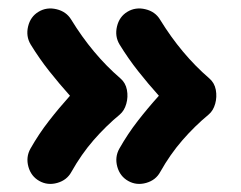

<svg xmlns="http://www.w3.org/2000/svg" viewBox="-20 -539 579 462"><path d="M286.6 -510.7Q306.2 -522.5 329.8 -516.8Q353.5 -511.2 365.2 -491.7Q416.5 -408.2 483.4 -350.6Q496.1 -339.8 499.3 -322.8Q502.4 -305.7 497.8 -289.3Q493.2 -272.9 482.4 -263.7Q448.7 -235.8 419.2 -201.9Q389.6 -168 365.7 -125.5Q355 -105.5 331.8 -98.9Q308.6 -92.3 288.6 -103.5Q268.6 -114.7 262.2 -137.9Q255.9 -161.1 267.1 -181.2Q287.6 -217.3 311.5 -248Q335.4 -278.8 362.3 -308.6Q336.4 -337.4 312.5 -367.7Q288.6 -397.9 267.6 -432.1Q255.9 -451.7 261.5 -475.3Q267.1 -499 286.6 -510.7ZM72.8 -510.7Q92.3 -522.5 116 -516.8Q139.6 -511.2 151.4 -491.7Q202.6 -408.2 269.5 -350.6Q282.2 -339.8 285.4 -322.8Q288.6 -305.7 283.9 -289.3Q279.3 -272.9 268.6 -263.7Q234.9 -235.8 205.3 -201.9Q175.8 -168 151.9 -125.5Q141.1 -105.5 117.9 -98.9Q94.7 -92.3 74.7 -103.5Q54.7 -114.7 48.3 -137.9Q42 -161.1 53.2 -181.2Q73.7 -217.3 97.7 -248Q121.6 -278.8 148.4 -308.6Q122.6 -337.4 98.6 -367.7Q74.7 -397.9 53.7 -432.1Q42 -451.7 47.6 -475.3Q53.2 -499 72.8 -510.7Z"/></svg>

Font: Mikhak Black
Style: Regular
Weight: 900
Designer: Amin Abedi
Version: Version 3.3